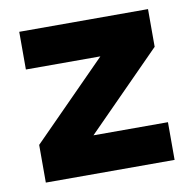

<svg xmlns="http://www.w3.org/2000/svg" viewBox="-63 -563 632 627"><g transform="rotate(-10 253.5 -250.0)"><path d="M467 -375 220 -125H467V0H40V-125L287 -375H40V-500H467Z"/></g></svg>

Font: Urbanist
Style: Bold
Weight: 700
Designer: Corey Hu
Foundry: Corey Hu
Version: Version 1.330; ttfautohint (v1.8.4.7-5d5b)